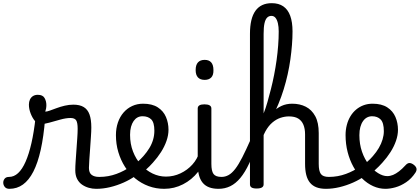

<svg xmlns="http://www.w3.org/2000/svg" viewBox="-114 -1172 2643 1209"><path d="M-55 17Q-74 17 -83.5 5.5Q-93 -6 -93.5 -20.5Q-94 -35 -85 -46.5Q-76 -58 -57 -58Q-26 -58 0 -82Q26 -106 47 -153.5Q68 -201 84 -271Q100 -341 110 -433L170 -424Q161 -312 142.5 -229Q124 -146 96 -91.5Q68 -37 30.5 -10Q-7 17 -55 17ZM491 17Q468 17 445 10.5Q422 4 402.5 -9.5Q383 -23 371.5 -45.5Q360 -68 360 -100Q360 -125 362.5 -159Q365 -193 367.5 -230.5Q370 -268 372.5 -302Q375 -336 375 -361Q375 -400 365.5 -414.5Q356 -429 330 -429Q302 -429 266 -419Q230 -409 196 -399.5Q162 -390 141 -390Q123 -390 106.5 -409.5Q90 -429 79 -457.5Q68 -486 68 -513Q68 -531 74.5 -545Q81 -559 93.5 -567Q106 -575 124 -575Q155 -575 166.5 -555Q178 -535 178 -510Q178 -499 176 -488Q174 -477 171 -469Q181 -469 199.5 -475.5Q218 -482 242 -491Q266 -500 293.5 -506.5Q321 -513 348 -513Q388 -513 413 -498Q438 -483 449.5 -451.5Q461 -420 461 -369Q461 -346 458.5 -310.5Q456 -275 453.5 -237Q451 -199 448.5 -166Q446 -133 446 -115Q446 -84 463 -71Q480 -58 510 -58Q524 -58 531 -46.5Q538 -35 536.5 -20.5Q535 -6 524 5.5Q513 17 491 17Z M493 17Q474 17 467.5 5.5Q461 -6 465 -20.5Q469 -35 481 -46.5Q493 -58 512 -58Q568 -58 619.5 -77Q671 -96 708 -124Q722 -133 732 -128Q742 -123 747 -110.5Q752 -98 750.5 -84.5Q749 -71 738 -64Q706 -41 664.5 -22.5Q623 -4 579 6.5Q535 17 493 17Z M712 -121Q734 -136 753.5 -153.5Q773 -171 789 -189Q811 -214 826.5 -239.5Q842 -265 850 -292.5Q858 -320 858 -349Q858 -401 838 -420.5Q818 -440 784 -440Q770 -440 763.5 -452Q757 -464 757.5 -479.5Q758 -495 765.5 -507Q773 -519 787 -519Q844 -519 879.5 -496Q915 -473 931 -435.5Q947 -398 947 -355Q947 -321 934.5 -285Q922 -249 900 -214.5Q878 -180 849 -148Q828 -124 804 -103Q780 -82 754 -64Z M920 17Q868 17 822 0Q776 -17 738 -48Q700 -79 673 -121.5Q646 -164 631 -214.5Q616 -265 616 -321Q616 -364 628.5 -400.5Q641 -437 664 -463.5Q687 -490 718.5 -504.5Q750 -519 787 -519Q801 -519 807.5 -507Q814 -495 813.5 -479.5Q813 -464 805 -452Q797 -440 783 -440Q766 -440 752 -432.5Q738 -425 727.5 -410Q717 -395 711 -373.5Q705 -352 705 -323Q705 -266 723.5 -218Q742 -170 774 -134.5Q806 -99 846.5 -79.5Q887 -60 931 -60Q979 -60 1022.5 -80.5Q1066 -101 1097.5 -136Q1129 -171 1142 -216Q1145 -225 1157 -225.5Q1169 -226 1179.5 -220.5Q1190 -215 1187 -203Q1172 -139 1133 -89.5Q1094 -40 1038.5 -11.5Q983 17 920 17Z M1262 17Q1228 17 1203 7.5Q1178 -2 1162 -21.5Q1146 -41 1138.5 -70.5Q1131 -100 1131 -140V-489Q1131 -502 1141.5 -508.5Q1152 -515 1173 -515Q1195 -515 1206 -508.5Q1217 -502 1217 -489V-140Q1217 -95 1230.5 -76.5Q1244 -58 1281 -58Q1295 -58 1302 -46.5Q1309 -35 1307.5 -20.5Q1306 -6 1295 5.5Q1284 17 1262 17ZM1175 -669Q1147 -669 1132.5 -684.5Q1118 -700 1118 -731Q1118 -763 1132.5 -779Q1147 -795 1175 -795Q1202 -795 1216 -779Q1230 -763 1230 -731Q1231 -700 1216.5 -684.5Q1202 -669 1175 -669Z M1262 17Q1243 17 1236.5 5.5Q1230 -6 1234 -20.5Q1238 -35 1250 -46.5Q1262 -58 1281 -58Q1304 -58 1325 -69.5Q1346 -81 1367 -108Q1388 -135 1411.5 -181Q1435 -227 1465 -295Q1472 -312 1483.5 -313Q1495 -314 1503 -304.5Q1511 -295 1506 -279Q1482 -200 1455.5 -143.5Q1429 -87 1399.5 -51.5Q1370 -16 1336 0.5Q1302 17 1262 17Z M1938 17Q1904 17 1879 7.5Q1854 -2 1838 -21.5Q1822 -41 1814.5 -70.5Q1807 -100 1807 -140V-326Q1807 -361 1796.5 -386.5Q1786 -412 1764 -425.5Q1742 -439 1705 -439Q1679 -439 1652 -430Q1625 -421 1600.5 -400Q1576 -379 1557 -344.5Q1538 -310 1527 -259L1516 -324Q1534 -367 1555 -402.5Q1576 -438 1602 -464.5Q1628 -491 1658.5 -505Q1689 -519 1726 -519Q1774 -519 1811.5 -500Q1849 -481 1871 -440.5Q1893 -400 1893 -334V-140Q1893 -95 1906.5 -76.5Q1920 -58 1957 -58Q1971 -58 1978 -46.5Q1985 -35 1983.5 -20.5Q1982 -6 1971 5.5Q1960 17 1938 17ZM1502 15Q1480 15 1470 8.5Q1460 2 1460 -11V-959Q1460 -1056 1494.5 -1104Q1529 -1152 1597 -1152Q1641 -1152 1670 -1132Q1699 -1112 1713.5 -1072.5Q1728 -1033 1728 -974Q1728 -933 1724.5 -889Q1721 -845 1714.5 -798.5Q1708 -752 1697.5 -704.5Q1687 -657 1672.5 -610Q1658 -563 1639 -517Q1620 -471 1597 -427.5Q1574 -384 1546 -343V-11Q1546 2 1535 8.5Q1524 15 1502 15ZM1546 -458Q1559 -490 1570 -529Q1581 -568 1592 -611Q1603 -654 1612 -700Q1621 -746 1627.5 -792.5Q1634 -839 1637.5 -885Q1641 -931 1641 -974Q1641 -1003 1636 -1025Q1631 -1047 1621 -1059.5Q1611 -1072 1595 -1072Q1579 -1072 1568 -1061Q1557 -1050 1551.5 -1025.5Q1546 -1001 1546 -959Z M1938 17Q1919 17 1912.5 5.5Q1906 -6 1910 -20.5Q1914 -35 1926 -46.5Q1938 -58 1957 -58Q2013 -58 2064.5 -77Q2116 -96 2153 -124Q2167 -133 2177 -128Q2187 -123 2192 -110.5Q2197 -98 2195.5 -84.5Q2194 -71 2183 -64Q2151 -41 2109.5 -22.5Q2068 -4 2024 6.5Q1980 17 1938 17Z M2154 -120Q2177 -135 2197.5 -152.5Q2218 -170 2234 -189Q2256 -214 2271.5 -240.5Q2287 -267 2295 -294Q2303 -321 2303 -346Q2303 -399 2283 -419.5Q2263 -440 2229 -440Q2212 -440 2197.5 -432.5Q2183 -425 2172 -409.5Q2161 -394 2155 -372Q2149 -350 2149 -321Q2149 -264 2165.5 -216.5Q2182 -169 2209 -135Q2236 -101 2266.5 -82Q2297 -63 2324 -63Q2343 -63 2361 -70.5Q2379 -78 2398.5 -93Q2418 -108 2438 -130Q2452 -146 2465 -145.5Q2478 -145 2492 -134Q2506 -123 2508.5 -111Q2511 -99 2502 -85Q2477 -47 2443.5 -24.5Q2410 -2 2376 7.5Q2342 17 2313 17Q2273 17 2235.5 0Q2198 -17 2166.5 -48Q2135 -79 2111.5 -121.5Q2088 -164 2075 -214.5Q2062 -265 2062 -321Q2062 -355 2070 -385.5Q2078 -416 2093 -440.5Q2108 -465 2129 -482.5Q2150 -500 2176 -509.5Q2202 -519 2232 -519Q2289 -519 2324.5 -496Q2360 -473 2376 -435.5Q2392 -398 2392 -355Q2392 -321 2379.5 -285Q2367 -249 2345 -214.5Q2323 -180 2294 -148Q2272 -123 2247 -101Q2222 -79 2193 -60Z"/></svg>

Font: Playwrite CL
Style: Regular
Weight: 400
Designer: Veronika Burian, José Scaglione
Foundry: TypeTogether
Version: Version 1.002